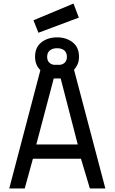

<svg xmlns="http://www.w3.org/2000/svg" viewBox="-20 -1059 644 1079"><path d="M424 -740Q424 -717 416.5 -699Q409 -681 396 -667L572 0H485L435 -167H165L119 0H32L207 -665Q177 -693 177 -740Q177 -793 212.5 -821Q248 -849 301 -849Q353 -849 388.5 -821Q424 -793 424 -740ZM184 -247H417L321 -618H282ZM393 -1039 423 -960 196 -875 168 -945ZM245 -740Q245 -703 281 -695H320Q356 -703 356 -740Q356 -763 341.5 -775.5Q327 -788 301 -788Q275 -788 260 -775.5Q245 -763 245 -740Z"/></svg>

Font: Panefresco 500wt
Style: Regular
Weight: 700
Foundry: Campivisivi & Chank Co
Version: Version 1.001